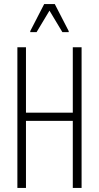

<svg xmlns="http://www.w3.org/2000/svg" viewBox="-20 -919 484 939"><path d="M65 0V-688H107V-368H336V-688H379V0H336V-328H107V0ZM128 -762V-767L196 -899H248L316 -767V-762H285L222 -867L159 -762Z"/></svg>

Font: Saira ExtraCondensed ExtraLight
Style: Regular
Weight: 250
Width: 2
Designer: Hector Gatti with collaboration of the Omnibus-Type team
Foundry: Omnibus-Type
Version: Version 1.101